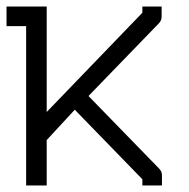

<svg xmlns="http://www.w3.org/2000/svg" viewBox="-20 -617 580 588"><path d="M0 -567V-597H60H64H123V-274L416 -578V-597H475V-566Q475 -554 466 -545L251 -323L467 -101Q476 -92 476 -80V-49H416V-68L209 -281L123 -188V-49H60V-537H0Z"/></svg>

Font: 3270 Nerd Font
Style: Regular
Weight: 400
Monospace: yes
Version: Version 3.0.1;Nerd Fonts 3.3.0